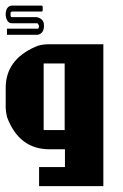

<svg xmlns="http://www.w3.org/2000/svg" viewBox="-20 -524 432 674"><path d="M23.4 -504.4H125.5Q129.9 -503.9 129.9 -499.5V-487.8Q129.9 -483.4 125.5 -483.4H21.5Q17.1 -481.9 17.1 -478.5V-468.8Q18.1 -463.9 21.5 -463.9H108.4Q134.3 -458.5 134.3 -435.5V-432.6Q134.3 -407.2 112.8 -401.9H4.4V-423.3H114.7Q117.2 -431.6 117.2 -432.6Q113.8 -442.4 110.4 -442.4H21.5Q4.4 -442.4 0 -468.8V-478.5Q3.4 -504.4 23.4 -504.4ZM151.9 -368.7H342.8V129.4H117.2V62.5H208V0H153.8Q46.4 0 4.4 -113.8Q0 -134.3 0 -146.5V-215.8Q0 -313 102.1 -358.9Q122.1 -368.7 151.9 -368.7ZM133.3 -301.3V-67.4H207V-301.3Z"/></svg>

Font: Aqlam Corner
Style: Regular
Weight: 400
Designer: Developer/ Husham Jawad
Version: Version 1.00;December 29, 2020;FontCreator 13.0.0.2683 32-bi